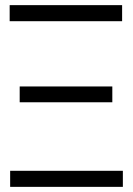

<svg xmlns="http://www.w3.org/2000/svg" viewBox="-20 -727 518 747"><path d="M19.5 -62.5H458V0H19.5ZM56.6 -390.6H417V-329.1H56.6ZM17.6 -707H455.1V-644.5H17.6Z"/></svg>

Font: Pretendard Std Light
Style: Regular
Weight: 300
Designer: Base glyphs from Inter by Rasmus Andersson; Hangeul glyphs from Noto Sans CJK(Source Han Sans) by Jang Soo-young and Kan
Foundry: Kil Hyung-jin
Version: Version 1.309